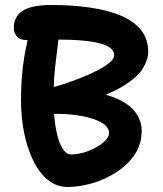

<svg xmlns="http://www.w3.org/2000/svg" viewBox="-20 -732 651 767"><path d="M250 15Q206 15 171.5 -13Q137 -41 113 -90Q89 -139 76.5 -201Q64 -263 64 -331Q64 -371 66 -403.5Q68 -436 71.5 -466Q75 -496 81.5 -529.5Q88 -563 97 -605Q102 -627 116.5 -636.5Q131 -646 149 -646Q168 -646 183.5 -633.5Q199 -621 207.5 -601.5Q216 -582 212 -560Q206 -514 202 -480Q198 -446 196 -413.5Q194 -381 194 -340Q194 -285 199.5 -243Q205 -201 214.5 -172.5Q224 -144 236.5 -129.5Q249 -115 263 -115Q287 -115 313.5 -122.5Q340 -130 363.5 -143Q387 -156 401.5 -171.5Q416 -187 416 -201Q416 -218 400 -232Q384 -246 353.5 -256.5Q323 -267 281.5 -272.5Q240 -278 188 -277Q160 -276 142.5 -292Q125 -308 125 -336Q125 -351 139 -363Q153 -375 182 -381Q207 -387 240 -398Q273 -409 307 -422.5Q341 -436 370.5 -451.5Q400 -467 418 -482Q436 -497 436 -511Q436 -527 423 -538.5Q410 -550 382 -558Q354 -566 309.5 -570Q265 -574 202 -574Q167 -574 133.5 -573Q100 -572 85 -572Q61 -572 48 -586Q35 -600 35 -621Q35 -665 70 -688.5Q105 -712 186 -712Q268 -712 338 -702Q408 -692 460.5 -670.5Q513 -649 542.5 -613Q572 -577 572 -525Q572 -494 551 -459.5Q530 -425 476.5 -391Q423 -357 326 -326L320 -368Q386 -361 429.5 -345Q473 -329 498.5 -307Q524 -285 535 -260Q546 -235 546 -210Q546 -156 518 -114.5Q490 -73 445 -44Q400 -15 348.5 0Q297 15 250 15Z"/></svg>

Font: Shantell Sans SemiBold
Style: Regular
Weight: 600
Designer: Stephen Nixon, Anya Danilova, Shantell Martin
Foundry: Arrow Type
Version: Version 1.011;[c5ecc13dd]